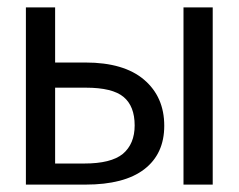

<svg xmlns="http://www.w3.org/2000/svg" viewBox="-20 -499 645 519"><path d="M476 0V-479H555V0ZM50 0V-479H129V-330H211Q315 -330 369.5 -283.5Q424 -237 424 -159Q424 -83 370 -41.5Q316 0 211 0ZM129 -57H208Q280 -57 312 -83Q344 -110 344 -160Q344 -212 314 -237Q284 -262 212 -262H129Z"/></svg>

Font: Karmilla
Style: Regular
Weight: 400
Designer: Jonathan Pinhorn
Version: Version 1.000